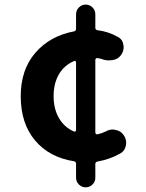

<svg xmlns="http://www.w3.org/2000/svg" viewBox="-20 -763 629 827"><path d="M298.8 -196.3Q301.8 -195.3 304.7 -197.3Q307.6 -199.2 307.6 -203.1V-494.1Q307.6 -498 304.7 -500Q301.8 -502 298.8 -500Q255.9 -481.4 233.4 -442.4Q210.9 -403.3 210.9 -348.6Q210.9 -293.9 233.9 -254.4Q256.8 -214.8 298.8 -196.3ZM436.5 -197.3Q450.2 -205.1 465.8 -205.1Q472.7 -205.1 478.5 -203.1Q501 -199.2 512.7 -180.7Q523.4 -166 523.4 -148.4Q523.4 -143.6 522.5 -137.7Q518.6 -114.3 499 -102.5Q453.1 -76.2 400.4 -67.4Q390.6 -65.4 390.6 -56.6V2.9Q390.6 19.5 378.4 31.7Q366.2 43.9 349.1 43.9Q332 43.9 319.8 31.7Q307.6 19.5 307.6 2.9V-57.6Q307.6 -66.4 298.8 -68.4Q192.4 -85 130.9 -158.2Q69.3 -231.4 69.3 -348.6Q69.3 -462.9 132.3 -535.6Q195.3 -608.4 298.8 -627.9Q307.6 -629.9 307.6 -639.6V-701.2Q307.6 -718.8 319.8 -731Q332 -743.2 349.1 -743.2Q366.2 -743.2 378.4 -731Q390.6 -718.8 390.6 -701.2V-643.6Q390.6 -633.8 400.4 -632.8Q448.2 -627 488.3 -603.5Q508.8 -592.8 511.7 -568.4Q512.7 -564.5 512.7 -560.5Q512.7 -540 500 -524.4Q487.3 -506.8 462.9 -503.9Q456.1 -502.9 449.2 -502.9Q432.6 -502.9 418 -508.8Q409.2 -511.7 399.4 -512.7Q396.5 -513.7 393.6 -511.2Q390.6 -508.8 390.6 -504.9V-192.4Q390.6 -188.5 393.6 -186Q396.5 -183.6 400.4 -184.6Q418.9 -188.5 436.5 -197.3Z"/></svg>

Font: Gen Jyuu GothicX Bold
Style: Bold
Weight: 700
Designer: Ryoko NISHIZUKA (kana &amp; ideographs); Paul D. Hunt (Latin, Greek &amp; Cyrillic); Wenlong ZHANG (bopomofo); Sandoll C
Version: Version 1.058.20140828